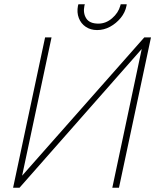

<svg xmlns="http://www.w3.org/2000/svg" viewBox="-20 -874 723 894"><path d="M570 -854H542L540 -847Q531 -814 502 -789Q473 -764 438 -764Q397 -764 381.5 -788.5Q366 -813 373 -847L375 -854H345L343 -847Q337 -816 347 -790Q357 -764 379.5 -749Q402 -734 432 -734Q464 -734 492.5 -749.5Q521 -765 542 -790.5Q563 -816 569 -847ZM190 -700 41 0H71L640 -646L503 0H534L683 -700H652L83 -56L220 -700Z"/></svg>

Font: Advent Pro ExtraLight
Style: Italic
Weight: 250
Italic angle: -12°
Version: Version 3.000